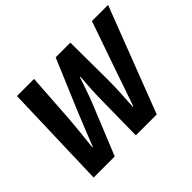

<svg xmlns="http://www.w3.org/2000/svg" viewBox="-134 -886 1119 1119"><g transform="rotate(-45 425.5 -326.0)"><path d="M80 0 100 -652H241L220 -339Q216 -288 210.5 -235Q205 -182 199 -130H203Q224 -182 245 -235.5Q266 -289 287 -339L419 -652H540L542 -339Q542 -289 539 -236Q536 -183 533 -130H537Q555 -183 573.5 -235.5Q592 -288 609 -339L718 -652H851L600 0H428L432 -312Q433 -347 435.5 -388.5Q438 -430 441 -470H437Q424 -432 410 -390.5Q396 -349 381 -312L254 0Z"/></g></svg>

Font: Source Sans 3
Style: Bold Italic
Weight: 700
Italic angle: -11°
Designer: Paul D. Hunt
Foundry: Adobe
Version: Version 3.052;hotconv 1.1.0;makeotfexe 2.6.0